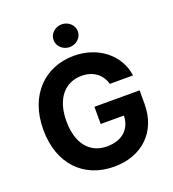

<svg xmlns="http://www.w3.org/2000/svg" viewBox="-167 -1078 1095 1215"><g transform="rotate(-20 380.5 -470.5)"><path d="M393.8 9.9C577.4 9.9 708.5 -106.2 708.5 -297.6V-389.2H404.1V-273.4H560.4C558.2 -183.2 496.8 -126.1 394.5 -126.1C279.1 -126.1 206.3 -212.4 206.3 -364.3C206.3 -515.6 282 -601.2 393.1 -601.2C472.3 -601.2 525.9 -560.4 545.5 -492.2H701.7C681.8 -636 555 -737.2 390.6 -737.2C198.5 -737.2 50.4 -598.7 50.4 -362.9C50.4 -132.8 188.9 9.9 393.8 9.9ZM387.1 -797.6C432.2 -797.6 469.1 -832 469.1 -874.3C469.1 -916.2 432.2 -950.6 387.1 -950.6C342.3 -950.6 305.4 -916.2 305.4 -874.3C305.4 -832 342.3 -797.6 387.1 -797.6Z"/></g></svg>

Font: Inter-Hewn
Style: Bold
Weight: 700
Designer: Rasmus Andersson
Foundry: rsms
Version: Version 3.012;git-f93a4a705